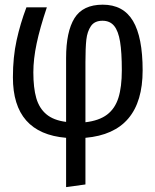

<svg xmlns="http://www.w3.org/2000/svg" viewBox="-20 -571 655 809"><path d="M581 -274.4Q581 -11.3 340 9.7V206.2L258.5 217.4V9.7Q34.4 -9.2 34.4 -245.1Q34.4 -330.3 50 -401.3Q65.6 -472.3 91.3 -540H177.4Q148.2 -453.3 134.4 -387.7Q120.5 -322.1 120.5 -266.2Q120.5 -201 132.8 -157.9Q145.1 -114.9 175.4 -89.5Q205.6 -64.1 258.5 -57.4V-326.7Q258.5 -437.4 293.8 -494.4Q329.2 -551.3 412.8 -551.3Q499.5 -551.3 540.3 -482.8Q581 -414.4 581 -274.4ZM340 -309.2V-55.9Q397.4 -62.6 431 -87.9Q464.6 -113.3 479 -159Q493.3 -204.6 493.3 -274.9Q493.3 -350.8 485.9 -395.6Q478.5 -440.5 460.8 -462.1Q443.1 -483.6 411.8 -483.6Q378.5 -483.6 363.1 -461Q347.7 -438.5 343.8 -403.8Q340 -369.2 340 -309.2Z"/></svg>

Font: Fira Code
Style: Regular
Weight: 400
Designer: Carrois Corporate, Edenspiekermann AG, Nikita Prokopov
Foundry: Carrois Corporate, Edenspiekermann AG, Nikita Prokopov
Version: Version 5.002